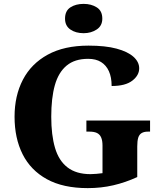

<svg xmlns="http://www.w3.org/2000/svg" viewBox="-20 -959 830 989"><path d="M432 10Q305 10 221.5 -36Q138 -82 96.5 -164.5Q55 -247 55 -358Q55 -466 98 -548.5Q141 -631 226 -677.5Q311 -724 436 -724Q523 -724 580.5 -708.5Q638 -693 667.5 -666.5Q697 -640 697 -607Q697 -571 661.5 -543.5Q626 -516 555 -516Q555 -561 541 -592Q527 -623 500.5 -639.5Q474 -656 434 -656Q365 -656 323 -621Q281 -586 262.5 -520Q244 -454 244 -358Q244 -263 263.5 -197Q283 -131 328 -96.5Q373 -62 446 -62Q461 -62 476.5 -63.5Q492 -65 508 -67V-209Q508 -235 501 -251Q494 -267 479.5 -274Q465 -281 441 -281H425V-338H753V-281H742Q722 -281 709.5 -273.5Q697 -266 692 -249.5Q687 -233 687 -205V-47Q626 -19 563.5 -4.5Q501 10 432 10ZM411 -788Q370 -788 342.5 -807Q315 -826 315 -863Q315 -903 342.5 -921Q370 -939 411 -939Q450 -939 478.5 -921Q507 -903 507 -863Q507 -826 478 -807Q449 -788 411 -788Z"/></svg>

Font: Noto Serif Tibetan ExtraBold
Style: Regular
Weight: 800
Version: Version 2.103